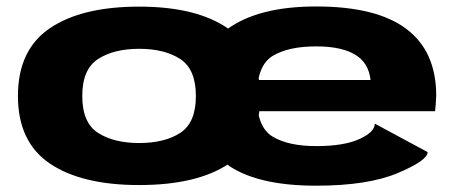

<svg xmlns="http://www.w3.org/2000/svg" viewBox="-20 -568 1410 594"><path d="M1303 -97.5Q1303 -71.5 1210.2 -32.5Q1117.5 6.5 958 6.5Q769.5 6.5 677.8 -62.5Q586 -131.5 586 -268.5Q586 -406 682 -477Q778 -548 958 -548Q1145 -548 1237.2 -478.5Q1329.5 -409 1329.5 -272.5Q1328.5 -243.5 1326 -224H756.5V-320.5H1138L1127.5 -301.5Q1127.5 -365.5 1084.8 -395Q1042 -424.5 958.5 -424.5Q872 -424.5 823.2 -394.8Q774.5 -365 774.5 -268.5Q774.5 -175 823.2 -145.5Q872 -116 958.5 -116Q1044 -116 1091.8 -137.8Q1139.5 -159.5 1139.5 -185.5L1303 -97.5ZM410.5 4.5Q232.5 4.5 134 -62.2Q35.5 -129 35.5 -271Q35.5 -413.5 134 -480.5Q232.5 -547.5 410.5 -547.5Q589 -547.5 687 -478.8Q785 -410 785 -268Q785 -126 687 -60.8Q589 4.5 410.5 4.5ZM410.5 -125.5Q489 -125.5 537.5 -156.8Q586 -188 586 -271Q586 -354 537.5 -385.5Q489 -417 410.5 -417Q332.5 -417 283.5 -385.5Q234.5 -354 234.5 -271Q234.5 -188 283.5 -156.8Q332.5 -125.5 410.5 -125.5Z"/></svg>

Font: Anybody Wide
Style: Bold
Weight: 700
Width: 7
Designer: Tyler Finck
Foundry: Etcetera Type Company
Version: Version 1.000; ttfautohint (v1.8)